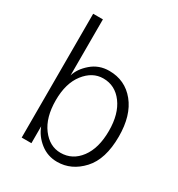

<svg xmlns="http://www.w3.org/2000/svg" viewBox="-180 -865 931 1002"><g transform="rotate(30 285.5 -364.0)"><path d="M88.9 0V-746.1H147.5V-408.2Q160.2 -453.1 205.1 -491.7Q250 -530.3 311.5 -530.3Q407.2 -530.3 466.3 -457.5Q525.4 -384.8 525.4 -257.8Q525.4 -121.1 461.4 -51.8Q397.5 17.6 311.5 17.6Q253.9 17.6 210 -17.1Q166 -51.8 147.5 -101.6V0ZM145.5 -257.8Q145.5 -154.3 191.4 -93.3Q237.3 -32.2 303.7 -32.2Q375 -32.2 420.4 -92.8Q465.8 -153.3 465.8 -257.8Q465.8 -359.4 420.9 -419.9Q376 -480.5 304.7 -480.5Q239.3 -480.5 192.4 -420.4Q145.5 -360.4 145.5 -257.8Z"/></g></svg>

Font: Gothic A1 Light
Style: Regular
Weight: 300
Version: Version 2.50